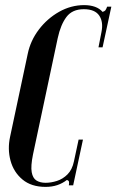

<svg xmlns="http://www.w3.org/2000/svg" viewBox="-20 -725 456 751"><path d="M158.2 6Q102.5 6 68 -22.8Q33.5 -51.5 21.2 -96.6Q9 -141.8 19.5 -190.2L88.5 -514.5Q99.2 -566.2 132 -609.4Q164.8 -652.5 211.2 -678.8Q257.8 -705 309.2 -705Q333 -705 351.4 -698.4Q369.8 -691.8 381.2 -678.5Q389 -680.8 392 -684.5Q395 -688.2 399.2 -699H415.5L381.2 -539.8H365.2L376.8 -599.2Q385 -639.2 368.1 -664.1Q351.2 -689 307.8 -689Q262.8 -689 240 -658.8Q217.2 -628.5 205.8 -576L109 -120.5Q99.8 -75.2 104 -51.6Q108.2 -28 122.5 -19Q136.8 -10 158.5 -10Q179.8 -10 202.9 -17.4Q226 -24.8 244.2 -43.1Q262.5 -61.5 269.2 -93.8L287.5 -179H304.5L266.2 0H249.2Q251 -8.5 249.9 -13.9Q248.8 -19.2 241.5 -21Q224.5 -7.8 204 -0.9Q183.5 6 158.2 6Z"/></svg>

Font: Emberly Black
Style: Italic
Weight: 900
Italic angle: -12°
Designer: Rajesh Rajput
Foundry: Rajesh Rajput
Version: Version 1.000